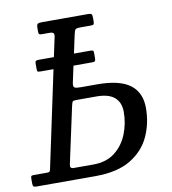

<svg xmlns="http://www.w3.org/2000/svg" viewBox="-129 -823 803 895"><g transform="rotate(-10 272.0 -375.0)"><path d="M31.5 -55Q40.5 -55 43 -57.5Q45.5 -60 47.5 -68L144.5 -525H83Q71.5 -525 69.2 -527.8Q67 -530.5 67 -540V-566Q67 -574.5 70.5 -577.2Q74 -580 84 -580H156L175.5 -671Q178.5 -684.5 174.2 -689.8Q170 -695 154.5 -695H120Q110.5 -695 107.2 -697.5Q104 -700 104 -709V-727Q104 -743.5 109.8 -746.8Q115.5 -750 131 -750H346.5Q361.5 -750 364.5 -745.5Q367.5 -741 367.5 -726V-715Q367.5 -703.5 365.2 -699.2Q363 -695 351.5 -695H301.5Q281.5 -695 277.2 -689.2Q273 -683.5 269 -663.5L251 -580H328.5Q339 -580 341.5 -577.5Q344 -575 344 -566V-541.5Q344 -532.5 341.5 -528.8Q339 -525 327 -525H239L222.5 -448Q218.5 -428 226.2 -424Q234 -420 254.5 -420H332.5Q438.5 -420 488 -382.8Q537.5 -345.5 537.5 -272.5Q537.5 -200 509 -138Q480.5 -76 417.5 -38Q354.5 0 250 0H-27.5Q-38.5 0 -42.2 -3.2Q-46 -6.5 -46 -18V-38.5Q-46 -47.5 -44.2 -51.2Q-42.5 -55 -33.5 -55ZM225.5 -365Q210 -365 207 -361.5Q204 -358 200.5 -343L142.5 -74.5Q138 -55 157 -55H250Q312 -55 352.2 -86.2Q392.5 -117.5 412.5 -167.2Q432.5 -217 432.5 -272.5Q432.5 -317 404.8 -341Q377 -365 320 -365Z"/></g></svg>

Font: Besley* Narrow
Style: Italic
Weight: 400
Width: 4
Italic angle: -13°
Designer: Owen Earl
Foundry: indestructible type*
Version: Version 3.000; ttfautohint (v1.8.3)